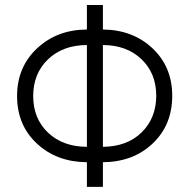

<svg xmlns="http://www.w3.org/2000/svg" viewBox="-20 -747 757 768"><path d="M391.6 -727.1V-628.9Q511.2 -627.9 590.1 -553.7Q668.9 -479.5 668.9 -363.8Q668.9 -247.1 590.8 -173.1Q512.7 -99.1 391.6 -98.1V0.5H327.6V-98.1Q206.5 -99.1 127.4 -172.9Q48.3 -246.6 48.3 -362.8Q48.3 -478.5 128.2 -553.5Q208 -628.4 327.6 -628.9V-727.1ZM327.6 -566.9Q231 -566.4 171.9 -509.5Q112.8 -452.6 112.8 -362.8Q112.8 -272.9 171.9 -216.6Q231 -160.2 327.6 -159.7ZM391.6 -566.9V-159.7Q488.3 -160.6 546.4 -217.3Q604.5 -273.9 605 -363.8Q605 -453.6 546.1 -510Q487.3 -566.4 391.6 -566.9Z"/></svg>

Font: Interop Light
Style: Regular
Weight: 300
Designer: Rasmus Andersson, Google, Jang Haemin
Foundry: jhaemin
Version: Version 1.007